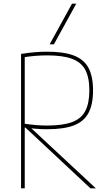

<svg xmlns="http://www.w3.org/2000/svg" viewBox="-20 -1020 590 1040"><path d="M94 -728Q140 -735 173 -737.5Q206 -740 236 -740Q326 -740 380.5 -719Q435 -698 459.5 -652Q484 -606 484 -530Q484 -455 459.5 -408.5Q435 -362 380.5 -341Q326 -320 236 -320Q206 -320 174.5 -322.5Q143 -325 101 -331L103 -351Q146 -345 176 -342.5Q206 -340 236 -340Q320 -340 370 -358.5Q420 -377 442 -419Q464 -461 464 -530Q464 -600 442 -641.5Q420 -683 370 -701.5Q320 -720 236 -720Q205 -720 172 -717.5Q139 -715 97 -708L114 -728V0H94ZM470 0 108 -338 138 -336 499 0ZM272 -780H249L370 -1000H393Z"/></svg>

Font: M PLUS Code Latin SemiExpanded Thin
Style: Regular
Weight: 250
Width: 6
Designer: Coji Morishita
Foundry: UNDERFOREST DESIGN
Version: Version 1.002; ttfautohint (v1.8.3)